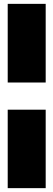

<svg xmlns="http://www.w3.org/2000/svg" viewBox="-20 -832 277 996"><path d="M20 -812H217V-404H20ZM20 -263H217V144H20Z"/></svg>

Font: Readiness ExtraBold
Style: Regular
Weight: 800
Designer: Katatrad Team
Foundry: CadsonDemak
Version: Version 1.00;January 16, 2020;FontCreator 12.0.0.2550 64-bit